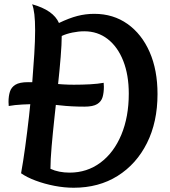

<svg xmlns="http://www.w3.org/2000/svg" viewBox="-20 -867 800 902"><path d="M257 -759Q305 -782 343.5 -792Q382 -802 423 -802Q512 -802 579 -754.5Q646 -707 683 -622.5Q720 -538 720 -425Q720 -294 670.5 -195Q621 -96 532.5 -40.5Q444 15 326 15Q282 15 235.5 6Q189 -3 147.5 -18.5Q106 -34 79 -53Q89 -108 98.5 -177.5Q108 -247 116.5 -322.5Q125 -398 131 -472.5Q137 -547 141 -612Q145 -677 145 -724Q145 -770 141.5 -799.5Q138 -829 131 -847Q231 -819 257 -759ZM217 -74Q236 -65 259 -60.5Q282 -56 307 -56Q389 -56 452 -103Q515 -150 550 -234Q585 -318 585 -427Q585 -515 559 -581Q533 -647 486 -683.5Q439 -720 376 -720Q349 -720 320 -714Q291 -708 270 -698Q270 -661 265 -599Q260 -537 252 -463.5Q244 -390 236 -316Q228 -242 222.5 -178.5Q217 -115 217 -74ZM377 -366Q314 -366 263 -372Q212 -378 162 -378Q122 -378 85 -376Q48 -374 21 -369Q21 -374 20.5 -379Q20 -384 20 -388Q20 -415 26.5 -436Q33 -457 52.5 -469Q72 -481 112 -481Q174 -481 225.5 -475Q277 -469 327 -469Q367 -469 403.5 -471Q440 -473 467 -478Q467 -473 467.5 -468Q468 -463 468 -459Q468 -432 462 -411Q456 -390 436.5 -378Q417 -366 377 -366Z"/></svg>

Font: Merienda SemiBold
Style: Regular
Weight: 600
Designer: Eduardo Rodriguez Tunni
Foundry: Eduardo Rodriguez Tunni
Version: Version 2.001; ttfautohint (v1.8.4.7-5d5b)